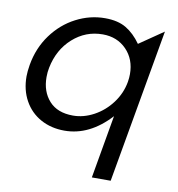

<svg xmlns="http://www.w3.org/2000/svg" viewBox="-78 -565 762 823"><g transform="rotate(10 303.0 -153.0)"><path d="M458 188 576 -482 471 -410Q442 -451 406 -472.5Q370 -494 314 -494Q248 -494 187.5 -462.5Q127 -431 85 -373.5Q43 -316 30 -241Q25 -211 25 -190Q25 -131 50.5 -85Q76 -39 121.5 -14Q167 11 225 11Q334 11 424 -87L376 188ZM110 -202Q110 -224 114 -243Q130 -324 186 -374Q242 -424 316 -424Q379 -424 419.5 -382.5Q460 -341 460 -276Q460 -260 457 -242Q448 -191 416.5 -149Q385 -107 340.5 -83Q296 -59 250 -59Q182 -59 146 -99Q110 -139 110 -202Z"/></g></svg>

Font: Geom Light
Style: Italic
Weight: 300
Italic angle: -10°
Version: Version 1.102